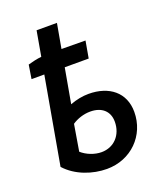

<svg xmlns="http://www.w3.org/2000/svg" viewBox="-135 -809 767 904"><g transform="rotate(-20 248.5 -356.5)"><path d="M66 -581 55 -512H119L42 -77C93 -20 174 7 245 7C366 7 457 -84 457 -202C457 -299 386 -355 283 -355C253 -355 222 -349 190 -337L221 -511H341L356 -596L236 -597L258 -720H156L134 -595C112 -593 87 -587 66 -581ZM149 -114 171 -246C196 -263 229 -274 262 -274C321 -274 355 -241 355 -190C355 -123 310 -76 248 -76C213 -76 175 -91 149 -114Z"/></g></svg>

Font: Fixel Text 20240404 Medium
Style: Italic
Weight: 500
Width: 4
Italic angle: -10°
Designer: AlfaBravo + MacPaw
Foundry: Kyrylo Tkachov, Marchela Mozhyna, Serhii Makarenko, Maria Weinstein, Zakhar Kryvoshyya
Version: Version 1.211;Glyphs 3.2 (3225)